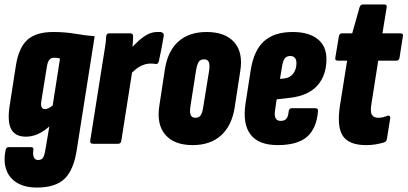

<svg xmlns="http://www.w3.org/2000/svg" viewBox="-20 -647 1834 864"><path d="M220 -503Q273 -503 319.5 -495Q366 -487 406 -484L325 30Q311 119 270 158Q229 197 146 197Q92 197 56.5 175.5Q21 154 8 116Q-5 78 5 29Q8 15 19 15H118Q133 15 130 29Q127 49 132.5 61Q138 73 151 73Q167 73 173.5 63Q180 53 185 23L202 -78Q176 -55 150 -43.5Q124 -32 96 -32Q48 -32 30 -66.5Q12 -101 24 -175L52 -355Q65 -434 104 -468.5Q143 -503 220 -503ZM183 -156Q196 -156 217 -172L250 -383Q243 -386 236.5 -386.5Q230 -387 222 -387Q210 -387 202.5 -378.5Q195 -370 191 -348L166 -192Q160 -156 183 -156Z M399 0Q384 0 386 -14L442 -368Q447 -401 452 -430.5Q457 -460 458 -484Q459 -497 472 -497H566Q579 -497 579 -484Q579 -468 577 -445Q575 -422 573 -403L582 -370L526 -14Q524 0 512 0ZM563 -309 571 -431Q586 -447 604 -463.5Q622 -480 643 -491.5Q664 -503 688 -503Q696 -503 700.5 -503Q705 -503 709 -501Q718 -497 717 -487Q713 -461 707 -430.5Q701 -400 695 -372Q691 -357 681 -359Q676 -360 671 -360.5Q666 -361 658 -361Q641 -361 624 -354.5Q607 -348 592 -336Q577 -324 563 -309Z M847 6Q765 6 724.5 -40Q684 -86 697 -171L722 -335Q735 -418 783 -460.5Q831 -503 910 -503Q993 -503 1034 -457Q1075 -411 1061 -326L1036 -163Q1023 -81 974.5 -37.5Q926 6 847 6ZM860 -117Q875 -117 883 -128Q891 -139 895 -168L921 -329Q925 -356 919.5 -368Q914 -380 898 -380Q882 -380 874.5 -369Q867 -358 862 -329L837 -169Q833 -142 838 -129.5Q843 -117 860 -117Z M1230 6Q1144 6 1107.5 -41.5Q1071 -89 1085 -182L1108 -330Q1122 -420 1168 -461.5Q1214 -503 1297 -503Q1369 -503 1409 -471.5Q1449 -440 1449 -381Q1449 -308 1408.5 -262.5Q1368 -217 1287 -207L1225 -200L1218 -153Q1214 -128 1220 -115.5Q1226 -103 1243 -103Q1260 -103 1268.5 -112.5Q1277 -122 1279 -146Q1281 -160 1293 -160H1399Q1413 -160 1411 -146Q1404 -67 1360.5 -30.5Q1317 6 1230 6ZM1240 -292 1259 -294Q1286 -297 1300 -316.5Q1314 -336 1314 -362Q1314 -395 1286 -395Q1270 -395 1261.5 -384Q1253 -373 1249 -347Z M1627 6Q1551 6 1523 -35Q1495 -76 1510 -173L1542 -374H1501Q1486 -374 1489 -388L1505 -484Q1508 -497 1519 -497H1565L1598 -614Q1603 -627 1612 -627H1708Q1723 -627 1720 -614L1701 -497H1781Q1796 -497 1793 -484L1778 -388Q1776 -374 1764 -374H1682L1652 -183Q1645 -144 1653.5 -130.5Q1662 -117 1682 -117Q1694 -117 1704 -119.5Q1714 -122 1723 -126Q1729 -128 1733 -125Q1737 -122 1736 -115L1721 -21Q1719 -10 1708 -6Q1691 -1 1671.5 2.5Q1652 6 1627 6Z"/></svg>

Font: Sofia Sans Extra Condensed Black
Style: Italic
Weight: 900
Italic angle: -9°
Version: Version 4.100